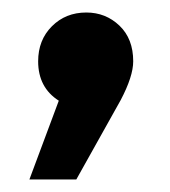

<svg xmlns="http://www.w3.org/2000/svg" viewBox="-20 -169 272 307"><path d="M118 -149Q149 -149 171 -128Q193 -107 193 -71Q193 -47 173 -9L102 118H27L74 -8Q41 -29 41 -71Q41 -105 63 -127Q85 -149 118 -149Z"/></svg>

Font: Montserrat-Arabic SemiBold
Style: Regular
Weight: 600
Designer: Mohamed Gaber
Foundry: Kief Type Foundry
Version: Version 5.008;PS 005.008;hotconv 1.0.88;makeotf.lib2.5.64775